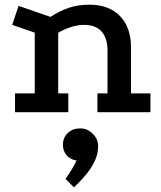

<svg xmlns="http://www.w3.org/2000/svg" viewBox="-20 -478 686 818"><path d="M44 0V-80H128V-339L32 -372L59 -453L195 -406Q233 -431 272.5 -444.5Q312 -458 361 -458Q417 -458 456.5 -436Q496 -414 517 -373.5Q538 -333 538 -278V-80H621V0H395V-80H438V-262Q438 -316 412.5 -344Q387 -372 339 -372Q311 -372 281.5 -362.5Q252 -353 228 -338V-80H271V0ZM295 320 259 284Q259 284 267.5 272Q276 260 287 241.5Q298 223 306 206Q277 201 262.5 182Q248 163 248 140Q248 108 269 88.5Q290 69 322 69Q352 69 375 91.5Q398 114 398 145Q398 177 384.5 206Q371 235 351.5 259.5Q332 284 316 299.5Q300 315 295 320Z"/></svg>

Font: Podkova SemiBold
Style: Regular
Weight: 600
Designer: Ilya Yudin
Foundry: Cyreal (www.cyreal.org)
Version: Version 2.103